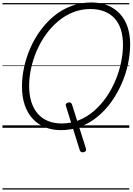

<svg xmlns="http://www.w3.org/2000/svg" viewBox="-20 -1035 1074 1555"><path d="M656 198Q644 200 636.5 195.5Q629 191 625 178L515 -173Q510 -186 515 -194.5Q520 -203 534 -205Q546 -208 553 -203Q560 -198 564 -186L675 165Q680 178 675 186.5Q670 195 656 198ZM474 19Q402 19 343.5 -5Q285 -29 243.5 -74.5Q202 -120 180 -185.5Q158 -251 158 -335Q158 -412 175.5 -492Q193 -572 226.5 -648Q260 -724 309 -790.5Q358 -857 420 -907.5Q482 -958 558 -986.5Q634 -1015 720 -1015Q793 -1015 851 -991.5Q909 -968 950 -924.5Q991 -881 1012.5 -818.5Q1034 -756 1034 -677Q1034 -600 1017 -518.5Q1000 -437 966 -359Q932 -281 883.5 -212.5Q835 -144 772.5 -92Q710 -40 635 -10.5Q560 19 474 19ZM480 -35Q556 -35 622 -62.5Q688 -90 743 -138Q798 -186 841.5 -249Q885 -312 915 -383.5Q945 -455 960.5 -529Q976 -603 976 -673Q976 -743 958.5 -797Q941 -851 907 -887.5Q873 -924 824 -943Q775 -962 713 -962Q639 -962 573 -936Q507 -910 451.5 -863.5Q396 -817 352.5 -756.5Q309 -696 278.5 -626Q248 -556 232 -483Q216 -410 216 -339Q216 -266 234 -209.5Q252 -153 286 -114Q320 -75 369 -55Q418 -35 480 -35ZM0 490H1027V500H0ZM0 -20H1027V0H0ZM0 -505H1027V-500H0ZM0 -1010H1027V-1000H0Z"/></svg>

Font: Playwrite NZ Guides
Style: Regular
Weight: 400
Designer: Veronika Burian, José Scaglione
Foundry: TypeTogether
Version: Version 1.003